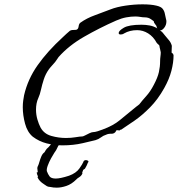

<svg xmlns="http://www.w3.org/2000/svg" viewBox="-20 -649 820 885"><path d="M268 21Q231 21 195.5 12Q160 3 131 -19Q106 -40 95.5 -79Q85 -118 85 -155Q85 -171 87 -185.5Q89 -200 91 -210Q108 -284 153.5 -348.5Q199 -413 270 -478Q278 -486 286 -493Q294 -500 302 -507Q307 -510 312 -510.5Q317 -511 321 -511Q326 -511 330 -511.5Q334 -512 336 -514Q341 -517 342.5 -528Q344 -539 350 -544Q379 -565 418 -579Q457 -593 490 -606Q518 -617 558.5 -623Q599 -629 637 -629Q676 -629 701 -623Q723 -618 730.5 -607.5Q738 -597 740 -585Q742 -573 745 -562Q746 -559 746.5 -556Q747 -553 747 -550Q747 -534 737 -521Q727 -508 717 -509Q724 -505 729.5 -499Q735 -493 740 -486Q748 -476 758 -464.5Q768 -453 772 -438V-437Q772 -431 771.5 -423Q771 -415 771 -408Q770 -406 774.5 -403.5Q779 -401 780 -394Q780 -361 770 -322.5Q760 -284 737 -243Q708 -191 671.5 -154Q635 -117 599.5 -92.5Q564 -68 538 -51H536Q535 -52 531.5 -48.5Q528 -45 526 -49Q519 -48 518 -49Q517 -50 515 -45Q508 -32 493.5 -32.5Q479 -33 469 -28Q456 -24 445 -15.5Q434 -7 420 -3Q404 1 361 11Q318 21 268 21ZM284 -13Q308 -13 328.5 -16.5Q349 -20 358 -20H359Q363 -20 372.5 -25Q382 -30 392.5 -35Q403 -40 409 -40Q417 -40 430 -44Q443 -48 453 -52Q502 -70 532 -95Q562 -120 593 -145Q601 -152 609 -158Q617 -164 622 -168Q635 -185 654 -206Q673 -227 689 -258Q707 -292 712.5 -317Q718 -342 718 -367Q718 -378 719.5 -388.5Q721 -399 721 -408Q721 -411 718 -422Q715 -433 715 -437Q715 -440 710.5 -443.5Q706 -447 702 -452Q687 -480 663 -495Q639 -510 612 -510Q578 -510 552 -495Q548 -492 543.5 -491Q539 -490 536 -490Q527 -490 527 -497Q527 -507 550.5 -521Q574 -535 632 -535Q652 -535 670.5 -531.5Q689 -528 705 -518L702 -524V-525Q702 -530 695.5 -537Q689 -544 689 -551Q689 -551 676.5 -560Q664 -569 648 -569H647Q638 -569 627 -571Q616 -573 603 -573Q584 -573 562 -569Q540 -565 515 -554Q438 -520 367.5 -479.5Q297 -439 250 -386Q244 -378 242.5 -375Q241 -372 234 -363Q229 -357 219 -346Q209 -335 205 -329Q190 -308 182 -283.5Q174 -259 169 -236Q164 -213 157 -198Q151 -185 148.5 -171.5Q146 -158 146 -144Q146 -120 152.5 -98Q159 -76 167 -61Q183 -32 216.5 -22.5Q250 -13 284 -13ZM242 216Q225 216 213 213Q200 212 196 209Q192 206 184 201Q160 186 153 168Q155 164 155 164Q155 162 153 159.5Q151 157 151 152Q147 147 150.5 146Q154 145 154 144Q154 139 153 135Q152 131 152 127Q152 120 155 116Q158 110 161.5 97.5Q165 85 170.5 72Q176 59 185 53Q186 52 190 44.5Q194 37 204 29Q209 23 216.5 14.5Q224 6 223 5Q230 0 250 0Q260 0 265 5Q250 18 245 30.5Q240 43 230 56Q224 65 215 81.5Q206 98 200 114.5Q194 131 196 140Q201 154 208.5 164Q216 174 237 174Q258 174 298 161Q331 149 346 127.5Q361 106 364 98Q365 93 368.5 91Q372 89 376 89Q382 89 386 92.5Q390 96 385 101Q383 106 380 113Q377 120 373 126Q372 129 368 131Q364 133 363 135Q362 140 360 143Q358 146 360 150Q356 161 345.5 167.5Q335 174 332 178Q310 200 286 208Q262 216 242 216Z"/></svg>

Font: Vujahday Script
Style: Regular
Weight: 400
Designer: Robert E. Leuschke
Foundry: Robert E. Leuschke
Version: Version 1.010; ttfautohint (v1.8.3)